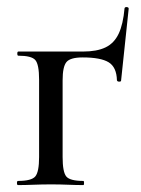

<svg xmlns="http://www.w3.org/2000/svg" viewBox="-20 -535 409 555"><path d="M32 0Q29 0 29 -6Q29 -12 32 -12Q71 -12 82 -25Q93 -38 93 -81V-305Q93 -349 82 -361.5Q71 -374 33 -374Q30 -374 30 -380Q30 -386 33 -386H220Q260 -386 285 -398Q310 -410 323 -437.5Q336 -465 340 -511Q341 -515 346.5 -514.5Q352 -514 352 -510L330 -302Q330 -299 324.5 -299Q319 -299 318 -303Q317 -341 294 -355Q271 -369 219 -369Q183 -369 172 -355.5Q161 -342 161 -303V-81Q161 -38 171.5 -25Q182 -12 221 -12Q223 -12 223 -6Q223 0 221 0Q201 0 177 -1Q153 -2 128 -2Q102 -2 77 -1Q52 0 32 0Z"/></svg>

Font: Cormorant Medium
Style: Regular
Weight: 500
Designer: Christian Thalmann (Catharsis Fonts)
Foundry: Catharsis Fonts
Version: Version 4.000